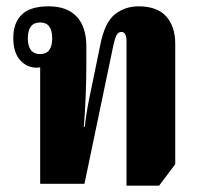

<svg xmlns="http://www.w3.org/2000/svg" viewBox="-20 -581 624 607"><path d="M380 6V-449Q380 -480 364 -480Q354 -480 348.5 -470Q343 -460 337 -431L247 0H107V-368Q101 -367 96 -367Q65 -367 43.5 -391Q22 -415 22 -461Q22 -509 49 -535Q76 -561 134 -561Q192 -561 222.5 -528.5Q253 -496 253 -434V-374Q253 -334 251 -280.5Q249 -227 245 -180H248Q253 -225 262 -269Q271 -313 280 -356L297 -439Q311 -510 343 -535.5Q375 -561 418 -561Q477 -561 505.5 -529Q534 -497 534 -443V-62L483 6ZM107 -410Q145 -410 145 -460Q145 -510 107 -510Q68 -510 68 -460Q68 -410 107 -410Z"/></svg>

Font: Noto Serif Thai ExtraCondensed Black
Style: Regular
Weight: 900
Width: 2
Designer: Monotype Design Team
Foundry: Monotype Imaging Inc.
Version: Version 2.002; ttfautohint (v1.8.4.7-5d5b)